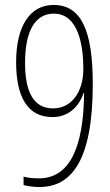

<svg xmlns="http://www.w3.org/2000/svg" viewBox="-20 -744 445 774"><path d="M354 -406C354 -620 308 -724 196 -724C100 -724 45 -638 45 -493C45 -357 89 -272 191 -272C264 -272 302 -324 317 -369H319C317 -152 262 -25 137 -25C115 -25 92 -27 75 -32V2C92 7 119 10 138 10C269 10 354 -97 354 -406ZM197 -689C299 -689 316 -553 316 -466C316 -373 268 -307 194 -307C113 -307 81 -377 81 -491C81 -620 122 -689 197 -689Z"/></svg>

Font: Noto Sans Sinhala UI ExtraCondensed ExtraLight
Style: Regular
Weight: 200
Width: 2
Designer: Jelle Bosma - Monotype Design Team
Foundry: Monotype Imaging Inc.
Version: Version 2.006